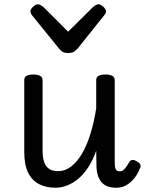

<svg xmlns="http://www.w3.org/2000/svg" viewBox="-20 -865 687 902"><path d="M241 17Q199 17 165.5 1Q132 -15 113 -52Q94 -89 94 -150V-489Q94 -502 104.5 -508.5Q115 -515 136 -515Q158 -515 169 -508.5Q180 -502 180 -489V-158Q180 -125 187.5 -103.5Q195 -82 211 -71.5Q227 -61 253 -61Q286 -61 314.5 -83Q343 -105 366 -144.5Q389 -184 405.5 -238Q422 -292 432 -356V-489Q432 -502 442.5 -508.5Q453 -515 475 -515Q497 -515 508 -508.5Q519 -502 519 -489V-104Q519 -87 521 -77.5Q523 -68 528.5 -64Q534 -60 543 -60Q551 -60 557.5 -64.5Q564 -69 571.5 -79Q579 -89 587 -103Q592 -112 601 -113.5Q610 -115 622 -107Q634 -102 638.5 -93Q643 -84 638 -75Q627 -47 610 -26.5Q593 -6 572.5 5.5Q552 17 527 17Q503 17 485.5 10.5Q468 4 456.5 -9.5Q445 -23 439 -43.5Q433 -64 433 -91L432 -157Q415 -109 392.5 -76Q370 -43 344.5 -22.5Q319 -2 292 7.5Q265 17 241 17ZM443 -845Q452 -845 465 -833.5Q478 -822 478 -811Q478 -809 477 -805.5Q476 -802 471 -795L344 -636Q338 -630 329 -623Q320 -616 300 -616Q281 -616 272 -623Q263 -630 258 -636L129 -795Q125 -802 124 -805.5Q123 -809 123 -811Q123 -822 135.5 -833.5Q148 -845 158 -845Q164 -845 170 -841.5Q176 -838 183 -833L300 -716L418 -833Q424 -838 430 -841.5Q436 -845 443 -845Z"/></svg>

Font: Playwrite AT
Style: Regular
Weight: 400
Designer: Veronika Burian, José Scaglione
Foundry: TypeTogether
Version: Version 1.002